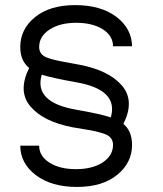

<svg xmlns="http://www.w3.org/2000/svg" viewBox="-20 -739 646 759"><path d="M145 -443.8Q112.8 -334 282.2 -305.2Q379.4 -288.1 418 -274.9Q450.2 -384.8 279.8 -414.1Q186 -430.7 145 -443.8ZM502 -166Q502 -95.7 443.4 -47.9Q384.8 0 284.2 0Q183.6 0 122.1 -46.4Q60.5 -92.8 60.1 -163.1H134.8Q134.8 -122.1 175.3 -96.2Q215.8 -70.3 280.3 -70.3Q344.7 -70.3 385.7 -96.7Q426.8 -124 426.8 -166Q426.8 -197.3 394.5 -209Q362.3 -220.7 321.8 -226.6Q280.8 -232.9 267.1 -235.8Q151.9 -257.8 100.6 -317.9Q49.3 -377.9 95.2 -470.2Q60.1 -499 60.1 -553.2Q60.1 -624 118.7 -671.4Q176.8 -718.8 277.3 -718.8Q377.9 -718.8 439.5 -672.9Q501 -626 502 -556.2H426.8Q426.8 -597.2 386.7 -623Q345.7 -648.9 281.2 -648.9Q216.8 -648.9 175.8 -622.1Q134.8 -595.2 134.8 -553.2Q134.8 -522 167.5 -510.7Q193.8 -501 237.3 -493.7Q281.2 -485.8 294.9 -482.9Q410.2 -460.9 461.9 -400.9Q513.7 -340.8 467.8 -249Q502 -221.2 502 -166Z"/></svg>

Font: Arcon-Regular
Style: Regular
Weight: 400
Designer: M. Zarth
Foundry: martin zarth - visuelle & digitale kommunikation
Version: Version 1.131;PS 001.131;hotconv 1.0.70;makeotf.lib2.5.58329